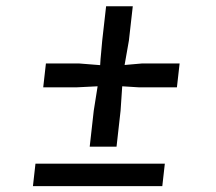

<svg xmlns="http://www.w3.org/2000/svg" viewBox="-20 -624 708 629"><path d="M287.1 -261.2 299.8 -341.3 231 -337.9H121.6L130.4 -416H240.2L308.1 -410.6Q309.1 -430.2 311.3 -451.2Q313.5 -472.2 314.9 -491.2L327.6 -603.5H415L402.3 -491.2L388.2 -411.1L444.3 -416H568.4L559.6 -337.9H435.1L380.4 -341.3Q379.4 -320.8 377.7 -301.3Q376 -281.7 375 -261.2L361.8 -143.6H273.9ZM96.2 -87.9H520L511.7 -14.2H87.9Z"/></svg>

Font: Merriweather
Style: Italic
Weight: 400
Italic angle: -7°
Designer: Eben Sorkin ( eben@eyebytes.com )
Foundry: Eben Sorkin ( eben@eyebytes.com )
Version: Version 1.005; ttfautohint (v0.97) -l 13 -r 13 -G 200 -x 24 